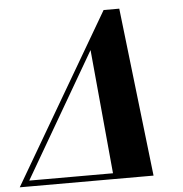

<svg xmlns="http://www.w3.org/2000/svg" viewBox="-100 -816 826 867"><g transform="rotate(-5 313.5 -382.0)"><path d="M-45.5 0 401.5 -764.5H472.5L561 0H382L327 -589.5L-15.5 0ZM-27 0 -21 -26.5H499L493 0Z"/></g></svg>

Font: Bodoni Moda 9pt
Style: Bold Italic
Weight: 700
Italic angle: -13°
Designer: Owen Earl
Foundry: indestructible type
Version: Version 2.004